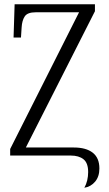

<svg xmlns="http://www.w3.org/2000/svg" viewBox="-20 -734 514 906"><path d="M378 152Q387 136 391.5 117Q396 98 396 78Q396 35 374 17.5Q352 0 314 0H28V-31L353 -676H148Q110 -676 97 -657Q84 -638 82 -604L79 -557H44L49 -714H428V-681L102 -38H328Q386 -38 417.5 -13.5Q449 11 449 61Q449 99 429 123Q409 147 378 152Z"/></svg>

Font: Noto Serif Condensed Light
Style: Regular
Weight: 300
Width: 3
Designer: Monotype Design Team
Foundry: Monotype Imaging Inc.
Version: Version 2.013